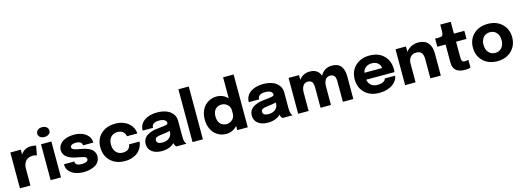

<svg xmlns="http://www.w3.org/2000/svg" viewBox="-0 -1757 7454 2745"><g transform="rotate(-15 3726.5 -385.0)"><path d="M60.5 0V-530.8H215.8V-459Q239.3 -497.6 278.3 -519.3Q317.4 -541 369.1 -541Q417.5 -541 441.9 -528.8L416.5 -390.1Q394 -403.3 356.4 -403.3Q325.7 -403.3 301 -394.3Q276.4 -385.3 260.7 -370.6Q245.1 -356 234.9 -335.7Q224.6 -315.4 220.2 -294.4Q215.8 -273.4 215.8 -250.5V0Z M501.5 -689.9Q501.5 -723.6 527.3 -743.4Q553.2 -763.2 590.8 -763.2Q628.4 -763.2 654.8 -743.4Q681.2 -723.6 681.2 -689.9Q681.2 -656.7 654.8 -637.2Q628.4 -617.7 590.8 -617.7Q553.2 -617.7 527.3 -637.2Q501.5 -656.7 501.5 -689.9ZM514.6 0V-530.8H668V0Z M1003.4 12.2Q938.5 12.2 883.8 -6.6Q829.1 -25.4 793.5 -65.7Q757.8 -106 757.8 -160.6V-169.4H911.6V-162.6Q911.6 -106.4 1007.3 -106.4Q1045.4 -106.4 1072.8 -118.2Q1100.1 -129.9 1100.1 -153.8Q1100.1 -178.7 1073.7 -189.9Q1047.4 -201.2 977.1 -213.4Q764.6 -248 764.6 -375Q764.6 -427.2 797.9 -465.6Q831.1 -503.9 884.5 -522.5Q938 -541 1004.9 -541Q1067.9 -541 1121.3 -520.8Q1174.8 -500.5 1208.5 -460.2Q1242.2 -419.9 1242.2 -367.7V-360.4H1089.8V-366.7Q1089.8 -394.5 1064.5 -409.2Q1039.1 -423.8 1004.4 -423.8Q983.4 -423.8 964.6 -420.2Q945.8 -416.5 931.2 -405.8Q916.5 -395 916.5 -378.4Q916.5 -366.2 924.8 -356.9Q933.1 -347.7 950.4 -341.1Q967.8 -334.5 987.1 -329.8Q1006.3 -325.2 1036.1 -320.3Q1068.4 -314.9 1093.3 -309.1Q1118.2 -303.2 1149.4 -290.5Q1180.7 -277.8 1201.2 -261.5Q1221.7 -245.1 1235.8 -218.5Q1250 -191.9 1250 -158.7Q1250 -114.7 1229 -80.8Q1208 -46.9 1172.1 -27.1Q1136.2 -7.3 1093.8 2.4Q1051.3 12.2 1003.4 12.2Z M1614.3 12.2Q1482.9 12.2 1402.6 -64.9Q1322.3 -142.1 1322.3 -267.1Q1322.3 -391.1 1402.3 -466.1Q1482.4 -541 1614.3 -541Q1676.8 -541 1729.2 -521.7Q1781.7 -502.4 1814.7 -471.2Q1847.7 -439.9 1865.7 -402.6Q1883.8 -365.2 1883.8 -327.6V-323.7H1730Q1730 -329.1 1728.5 -335Q1722.2 -369.6 1692.9 -393.1Q1663.6 -416.5 1613.3 -416.5Q1553.7 -416.5 1516.4 -377.4Q1479 -338.4 1479 -267.1Q1479 -195.8 1516.6 -154.1Q1554.2 -112.3 1613.3 -112.3Q1668.9 -112.3 1697.5 -137.7Q1726.1 -163.1 1730 -203.6H1883.8Q1883.8 -165.5 1866 -127.7Q1848.1 -89.8 1815.7 -58.3Q1783.2 -26.9 1730.5 -7.3Q1677.7 12.2 1614.3 12.2Z M2160.2 11.2Q2070.3 11.2 2015.4 -30.5Q1960.4 -72.3 1960.4 -146Q1960.4 -186.5 1978.3 -218Q1996.1 -249.5 2028.1 -269.3Q2060.1 -289.1 2098.9 -300.8Q2137.7 -312.5 2185.1 -316.9Q2277.8 -325.7 2308.3 -333Q2338.9 -340.3 2338.9 -356.9V-357.9Q2338.9 -387.2 2310.5 -404.3Q2282.2 -421.4 2231.9 -421.4Q2122.1 -421.4 2122.1 -343.3H1969.2Q1969.2 -436 2043 -488.5Q2116.7 -541 2232.9 -541Q2304.7 -541 2362.8 -520.5Q2420.9 -500 2457.8 -455.3Q2494.6 -410.6 2494.6 -348.1V-118.7Q2494.6 -66.4 2501.5 -44.9Q2510.7 -13.2 2526.4 0H2374Q2359.9 -14.6 2351.1 -40Q2347.7 -49.3 2345.7 -56.6Q2315.4 -24.4 2266.8 -6.6Q2218.3 11.2 2160.2 11.2ZM2201.7 -105Q2260.7 -105 2301 -137.5Q2341.3 -169.9 2341.3 -234.4V-238.8Q2287.1 -225.6 2217.3 -218.3Q2163.6 -213.4 2139.6 -200.7Q2115.7 -188 2115.7 -160.2Q2115.7 -105 2201.7 -105Z M2768.6 -781.7V0H2615.2V-781.7Z M3113.8 12.2Q3063.5 12.2 3019.3 -6.1Q2975.1 -24.4 2940.9 -58.8Q2906.7 -93.3 2887 -147.2Q2867.2 -201.2 2867.2 -268.1Q2867.2 -332 2887.5 -384.5Q2907.7 -437 2942.1 -470.7Q2976.6 -504.4 3020.8 -522.7Q3064.9 -541 3113.8 -541Q3210 -541 3276.9 -470.2V-781.7H3432.6V0H3276.9V-62Q3209 12.2 3113.8 12.2ZM3152.8 -122.6Q3203.1 -122.6 3240 -157.2Q3276.9 -191.9 3276.9 -247.1V-290.5Q3276.9 -344.2 3239.5 -377.9Q3202.1 -411.6 3152.8 -411.6Q3098.1 -411.6 3062.3 -375.5Q3026.4 -339.4 3026.4 -268.1Q3026.4 -196.8 3062.3 -159.7Q3098.1 -122.6 3152.8 -122.6Z M3731 11.2Q3641.1 11.2 3586.2 -30.5Q3531.2 -72.3 3531.2 -146Q3531.2 -186.5 3549.1 -218Q3566.9 -249.5 3598.9 -269.3Q3630.9 -289.1 3669.7 -300.8Q3708.5 -312.5 3755.9 -316.9Q3848.6 -325.7 3879.2 -333Q3909.7 -340.3 3909.7 -356.9V-357.9Q3909.7 -387.2 3881.3 -404.3Q3853 -421.4 3802.7 -421.4Q3692.9 -421.4 3692.9 -343.3H3540Q3540 -436 3613.8 -488.5Q3687.5 -541 3803.7 -541Q3875.5 -541 3933.6 -520.5Q3991.7 -500 4028.6 -455.3Q4065.4 -410.6 4065.4 -348.1V-118.7Q4065.4 -66.4 4072.3 -44.9Q4081.5 -13.2 4097.2 0H3944.8Q3930.7 -14.6 3921.9 -40Q3918.5 -49.3 3916.5 -56.6Q3886.2 -24.4 3837.6 -6.6Q3789.1 11.2 3731 11.2ZM3772.5 -105Q3831.5 -105 3871.8 -137.5Q3912.1 -169.9 3912.1 -234.4V-238.8Q3857.9 -225.6 3788.1 -218.3Q3734.4 -213.4 3710.4 -200.7Q3686.5 -188 3686.5 -160.2Q3686.5 -105 3772.5 -105Z M4178.7 0V-530.8H4333.5V-460.4Q4359.9 -498.5 4400.9 -519.8Q4441.9 -541 4492.7 -541Q4613.8 -541 4649.9 -437.5Q4675.3 -486.3 4719.2 -513.7Q4763.2 -541 4822.3 -541Q4869.1 -541 4903.6 -525.4Q4938 -509.8 4957.5 -481.2Q4977.1 -452.6 4986.1 -417.2Q4995.1 -381.8 4995.1 -337.9V0H4840.3V-293.9Q4840.3 -314 4839.1 -328.4Q4837.9 -342.8 4833 -359.1Q4828.1 -375.5 4819.8 -385.5Q4811.5 -395.5 4796.1 -402.1Q4780.8 -408.7 4759.8 -408.7Q4711.4 -408.7 4687.7 -371.1Q4664.1 -333.5 4664.1 -277.3V0H4510.3V-293Q4510.3 -312 4509 -325.9Q4507.8 -339.8 4503.2 -356.4Q4498.5 -373 4490.5 -383.5Q4482.4 -394 4467 -401.4Q4451.7 -408.7 4430.7 -408.7Q4381.8 -408.7 4357.7 -370.4Q4333.5 -332 4333.5 -274.4V0Z M5657.7 -167.5Q5654.8 -132.8 5634.5 -101.1Q5614.3 -69.3 5579.8 -43.9Q5545.4 -18.6 5492.7 -3.2Q5439.9 12.2 5377.4 12.2Q5246.6 12.2 5166.5 -64.7Q5086.4 -141.6 5086.4 -264.6Q5086.4 -388.2 5167.2 -464.6Q5248 -541 5377.9 -541Q5509.8 -541 5587.6 -463.9Q5665.5 -386.7 5665.5 -259.8Q5665.5 -237.8 5663.1 -219.2H5243.2Q5253.9 -164.6 5289.3 -135Q5324.7 -105.5 5383.8 -105.5Q5441.4 -105.5 5471.7 -124.3Q5502 -143.1 5504.9 -167.5ZM5379.9 -424.8Q5327.1 -424.8 5292 -397.9Q5256.8 -371.1 5244.6 -321.3H5506.8Q5503.4 -364.7 5470.7 -394.8Q5438 -424.8 5379.9 -424.8Z M5761.7 0V-530.8H5916.5V-449.7Q5947.3 -492.7 5994.9 -516.8Q6042.5 -541 6098.6 -541Q6193.4 -541 6241.7 -485.1Q6290 -429.2 6290 -332.5V0H6135.7V-288.1Q6135.7 -343.8 6113 -376.2Q6090.3 -408.7 6033.2 -408.7Q5979.5 -408.7 5948 -372.6Q5916.5 -336.4 5916.5 -277.8V0Z M6654.8 11.2Q6627.4 11.2 6604.2 8.3Q6581.1 5.4 6555.2 -4.4Q6529.3 -14.2 6511.7 -30.3Q6494.1 -46.4 6482.4 -75Q6470.7 -103.5 6470.7 -142.1V-411.1H6348.1V-530.8H6382.3Q6405.3 -530.8 6417.2 -531.5Q6429.2 -532.2 6440.9 -536.4Q6452.6 -540.5 6457 -546.1Q6461.4 -551.8 6465.3 -565.4Q6469.2 -579.1 6470 -595Q6470.7 -610.8 6470.7 -639.2V-706.1H6626V-530.8H6780.3V-411.1H6626V-186Q6626 -146.5 6635.5 -127.4Q6645 -108.4 6675.3 -108.4Q6705.6 -108.4 6729 -117.7V-1Q6696.8 11.2 6654.8 11.2Z M7336.4 -65.9Q7255.4 11.7 7127 11.7Q6998.5 11.7 6917.5 -65.9Q6836.4 -143.6 6836.4 -265.6Q6836.4 -387.7 6917.2 -464.1Q6998 -540.5 7127 -540.5Q7255.9 -540.5 7336.7 -464.1Q7417.5 -387.7 7417.5 -265.6Q7417.5 -143.6 7336.4 -65.9ZM7260.3 -265.6Q7260.3 -335 7223.9 -376.2Q7187.5 -417.5 7127 -417.5Q7066.4 -417.5 7029.8 -376.2Q6993.2 -335 6993.2 -265.6Q6993.2 -195.8 7029.8 -153.6Q7066.4 -111.3 7127 -111.3Q7187.5 -111.3 7223.9 -153.6Q7260.3 -195.8 7260.3 -265.6Z"/></g></svg>

Font: Epilogue
Style: Bold
Weight: 700
Designer: Tyler Finck
Foundry: Etcetera Type Co
Version: Version 2.112